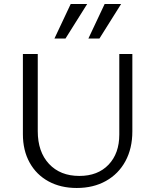

<svg xmlns="http://www.w3.org/2000/svg" viewBox="-20 -927 770 956"><path d="M94 -259V-658H168V-274Q168 -171 224 -111Q280 -51 375 -51Q467 -51 520.5 -107Q574 -163 574 -257V-658H639V-273Q639 -188 604.5 -124.5Q570 -61 507.5 -26Q445 9 362 9Q282 9 221.5 -24Q161 -57 127.5 -117.5Q94 -178 94 -259ZM332 -907H414L306 -735H251ZM501 -907H583L475 -735H420Z"/></svg>

Font: LXGW Bright TC
Style: Regular
Weight: 400
Designer: Christian Thalmann (Catharsis Fonts)
Foundry: LXGW / Christian Thalmann (Catharsis Fonts) / Fontworks Inc.
Version: Version 5.501